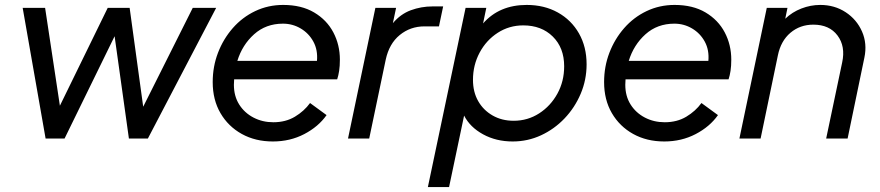

<svg xmlns="http://www.w3.org/2000/svg" viewBox="-20 -562 3571 779"><path d="M165 0 72 -530H163L223 -133L417 -530H506L561 -129L762 -530H857L580 0H503L445 -415L242 0Z M1087 12Q1016 12 961 -18.5Q906 -49 874.5 -103Q843 -157 843 -229Q843 -292 864.5 -348Q886 -404 924.5 -448Q963 -492 1015.5 -517Q1068 -542 1129 -542Q1203 -542 1254.5 -511.5Q1306 -481 1332.5 -430.5Q1359 -380 1359 -320Q1359 -294 1356 -274.5Q1353 -255 1348 -240H930Q929 -229 929 -218Q929 -172 950.5 -138Q972 -104 1008.5 -85Q1045 -66 1089 -66Q1139 -66 1176.5 -88.5Q1214 -111 1238 -144L1305 -95Q1272 -48 1214.5 -18Q1157 12 1087 12ZM1128 -466Q1059 -466 1011 -423Q963 -380 943 -315H1266Q1270 -359 1251.5 -393Q1233 -427 1200 -446.5Q1167 -466 1128 -466Z M1392 0 1503 -530H1587L1574 -468Q1605 -505 1647 -520.5Q1689 -536 1735 -536H1778L1761 -455H1702Q1645 -455 1602 -420Q1559 -385 1545 -320L1478 0Z M1716 197 1869 -530H1953L1940 -467Q2006 -542 2117 -542Q2188 -542 2243 -511.5Q2298 -481 2329 -426.5Q2360 -372 2360 -301Q2360 -238 2336 -181.5Q2312 -125 2270.5 -81.5Q2229 -38 2175 -13Q2121 12 2060 12Q1993 12 1940 -17Q1887 -46 1863 -93L1802 197ZM2064 -72Q2121 -72 2167.5 -102Q2214 -132 2241.5 -182Q2269 -232 2269 -293Q2269 -368 2223 -413.5Q2177 -459 2103 -459Q2046 -459 1999.5 -429Q1953 -399 1926 -348.5Q1899 -298 1899 -238Q1899 -189 1920 -152Q1941 -115 1978.5 -93.5Q2016 -72 2064 -72Z M2675 12Q2604 12 2549 -18.5Q2494 -49 2462.5 -103Q2431 -157 2431 -229Q2431 -292 2452.5 -348Q2474 -404 2512.5 -448Q2551 -492 2603.5 -517Q2656 -542 2717 -542Q2791 -542 2842.5 -511.5Q2894 -481 2920.5 -430.5Q2947 -380 2947 -320Q2947 -294 2944 -274.5Q2941 -255 2936 -240H2518Q2517 -229 2517 -218Q2517 -172 2538.5 -138Q2560 -104 2596.5 -85Q2633 -66 2677 -66Q2727 -66 2764.5 -88.5Q2802 -111 2826 -144L2893 -95Q2860 -48 2802.5 -18Q2745 12 2675 12ZM2716 -466Q2647 -466 2599 -423Q2551 -380 2531 -315H2854Q2858 -359 2839.5 -393Q2821 -427 2788 -446.5Q2755 -466 2716 -466Z M2980 0 3091 -530H3175L3166 -486Q3194 -513 3231.5 -527.5Q3269 -542 3308 -542Q3366 -542 3411 -512.5Q3456 -483 3477.5 -434Q3499 -385 3487 -328L3419 0H3332L3397 -309Q3411 -374 3378 -418Q3345 -462 3280 -462Q3226 -462 3187 -429Q3148 -396 3136 -337L3066 0Z"/></svg>

Font: Plus Jakarta Display
Style: Italic
Weight: 400
Italic angle: -12°
Designer: Gumpita Rahayu
Foundry: Tokotype Studio
Version: Version 1.000